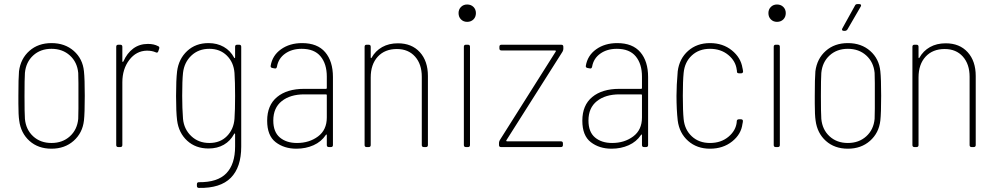

<svg xmlns="http://www.w3.org/2000/svg" viewBox="-20 -720 4875 940"><path d="M74 -130Q70 -156 70 -213V-251Q70 -336 73 -371Q81 -433 124 -471Q167 -509 232 -509Q298 -509 341.5 -470.5Q385 -432 391 -371Q395 -335 395 -251Q395 -165 391 -130Q384 -69 340.5 -30.5Q297 8 232 8Q167 8 124.5 -30Q82 -68 74 -130ZM363 -138Q364 -153 364 -189V-250V-313Q364 -349 363 -363Q358 -416 322 -448.5Q286 -481 232 -481Q178 -481 142.5 -448.5Q107 -416 102 -363Q100 -334 100 -250Q100 -167 102 -138Q107 -85 142.5 -52.5Q178 -20 232 -20Q286 -20 322 -52.5Q358 -85 363 -138Z M754 -494Q758 -493 759.5 -489Q761 -485 759 -481L755 -469Q752 -459 742 -464Q724 -472 699 -472Q647 -471 613 -426.5Q579 -382 579 -317V-10Q579 0 569 0H559Q549 0 549 -10V-491Q549 -501 559 -501H569Q579 -501 579 -491V-420Q579 -417 580.5 -417Q582 -417 584 -419Q602 -460 632.5 -482.5Q663 -505 704 -505Q734 -505 754 -494Z M1141 -501H1151Q1161 -501 1161 -491V-2Q1161 99 1110 150.5Q1059 202 954 200Q944 200 944 190V182Q944 172 954 172Q1045 173 1088 128.5Q1131 84 1131 -3V-63Q1131 -66 1129 -66.5Q1127 -67 1126 -64Q1108 -30 1076 -11.5Q1044 7 1001 7Q938 7 896.5 -31Q855 -69 847 -131Q842 -171 842 -250Q842 -329 847 -371Q855 -432 896.5 -470.5Q938 -509 1001 -509Q1043 -509 1075.5 -490.5Q1108 -472 1126 -438Q1127 -435 1129 -435.5Q1131 -436 1131 -439V-491Q1131 -501 1141 -501ZM1131 -250Q1131 -320 1128 -363Q1124 -415 1090.5 -448Q1057 -481 1005 -481Q952 -481 917 -448Q882 -415 876 -363Q872 -326 872 -251Q872 -190 876 -138Q881 -87 916.5 -53.5Q952 -20 1005 -20Q1058 -20 1091 -53.5Q1124 -87 1128 -138Q1131 -180 1131 -250Z M1610 -343V-10Q1610 0 1600 0H1590Q1580 0 1580 -10V-58Q1580 -61 1578 -61.5Q1576 -62 1575 -59Q1553 -26 1515 -9Q1477 8 1431 8Q1371 8 1329.5 -24Q1288 -56 1288 -129Q1288 -205 1336.5 -245Q1385 -285 1469 -285H1576Q1580 -285 1580 -289V-345Q1580 -407 1549.5 -444Q1519 -481 1457 -481Q1409 -481 1376 -457.5Q1343 -434 1336 -394Q1334 -383 1325 -385L1314 -387Q1304 -389 1305 -397Q1313 -448 1355.5 -478.5Q1398 -509 1459 -509Q1534 -509 1572 -464.5Q1610 -420 1610 -343ZM1580 -145V-254Q1580 -258 1576 -258H1470Q1401 -258 1359.5 -225Q1318 -192 1318 -130Q1318 -74 1350 -47Q1382 -20 1434 -20Q1494 -20 1537 -52Q1580 -84 1580 -145Z M2075 -348V-10Q2075 0 2065 0H2055Q2045 0 2045 -10V-344Q2045 -406 2012 -443Q1979 -480 1923 -480Q1864 -480 1829.5 -442.5Q1795 -405 1795 -341V-10Q1795 0 1785 0H1775Q1765 0 1765 -10V-491Q1765 -501 1775 -501H1785Q1795 -501 1795 -491V-439Q1795 -436 1796.5 -435.5Q1798 -435 1799 -437Q1818 -471 1851 -489.5Q1884 -508 1928 -508Q1996 -508 2035.5 -464.5Q2075 -421 2075 -348Z M2225 -656Q2225 -674 2237 -686Q2249 -698 2267 -698Q2286 -698 2298 -686Q2310 -674 2310 -656Q2310 -637 2298 -625Q2286 -613 2267 -613Q2249 -613 2237 -625Q2225 -637 2225 -656ZM2251 -10V-491Q2251 -501 2261 -501H2271Q2281 -501 2281 -491V-10Q2281 0 2271 0H2261Q2251 0 2251 -10Z M2423 -10V-21Q2423 -26 2427 -34L2701 -468Q2702 -469 2701 -471Q2700 -473 2698 -473H2435Q2425 -473 2425 -483V-491Q2425 -501 2435 -501H2728Q2738 -501 2738 -491V-480Q2738 -475 2734 -467L2459 -33Q2458 -32 2459 -30Q2460 -28 2462 -28H2726Q2736 -28 2736 -18V-10Q2736 0 2726 0H2433Q2423 0 2423 -10Z M3153 -343V-10Q3153 0 3143 0H3133Q3123 0 3123 -10V-58Q3123 -61 3121 -61.5Q3119 -62 3118 -59Q3096 -26 3058 -9Q3020 8 2974 8Q2914 8 2872.5 -24Q2831 -56 2831 -129Q2831 -205 2879.5 -245Q2928 -285 3012 -285H3119Q3123 -285 3123 -289V-345Q3123 -407 3092.5 -444Q3062 -481 3000 -481Q2952 -481 2919 -457.5Q2886 -434 2879 -394Q2877 -383 2868 -385L2857 -387Q2847 -389 2848 -397Q2856 -448 2898.5 -478.5Q2941 -509 3002 -509Q3077 -509 3115 -464.5Q3153 -420 3153 -343ZM3123 -145V-254Q3123 -258 3119 -258H3013Q2944 -258 2902.5 -225Q2861 -192 2861 -130Q2861 -74 2893 -47Q2925 -20 2977 -20Q3037 -20 3080 -52Q3123 -84 3123 -145Z M3298 -130Q3292 -184 3292 -251Q3292 -301 3298 -371Q3306 -433 3349 -471Q3392 -509 3456 -509Q3519 -509 3563 -473.5Q3607 -438 3615 -387Q3615 -384 3616 -383Q3616 -379 3618 -371Q3618 -361 3608 -361H3599Q3588 -361 3588 -369Q3588 -376 3587 -378Q3582 -421 3545.5 -451Q3509 -481 3456 -481Q3402 -481 3367 -448.5Q3332 -416 3327 -363Q3323 -324 3323 -251Q3323 -176 3327 -137Q3332 -85 3367 -52.5Q3402 -20 3456 -20Q3510 -20 3546.5 -50.5Q3583 -81 3587 -123V-127Q3588 -136 3598 -136H3608Q3613 -136 3615.5 -133Q3618 -130 3617 -125Q3616 -123 3616 -118Q3615 -117 3615 -114Q3609 -63 3564.5 -27.5Q3520 8 3456 8Q3392 8 3349 -30Q3306 -68 3298 -130Z M3742 -656Q3742 -674 3754 -686Q3766 -698 3784 -698Q3803 -698 3815 -686Q3827 -674 3827 -656Q3827 -637 3815 -625Q3803 -613 3784 -613Q3766 -613 3754 -625Q3742 -637 3742 -656ZM3768 -10V-491Q3768 -501 3778 -501H3788Q3798 -501 3798 -491V-10Q3798 0 3788 0H3778Q3768 0 3768 -10Z M3973 -130Q3969 -156 3969 -213V-251Q3969 -336 3972 -371Q3980 -433 4023 -471Q4066 -509 4131 -509Q4197 -509 4240.5 -470.5Q4284 -432 4290 -371Q4294 -335 4294 -251Q4294 -165 4290 -130Q4283 -69 4239.5 -30.5Q4196 8 4131 8Q4066 8 4023.5 -30Q3981 -68 3973 -130ZM4262 -138Q4263 -153 4263 -189V-250V-313Q4263 -349 4262 -363Q4257 -416 4221 -448.5Q4185 -481 4131 -481Q4077 -481 4041.5 -448.5Q4006 -416 4001 -363Q3999 -334 3999 -250Q3999 -167 4001 -138Q4006 -85 4041.5 -52.5Q4077 -20 4131 -20Q4185 -20 4221 -52.5Q4257 -85 4262 -138ZM4104 -581 4166 -693Q4169 -700 4178 -700H4187Q4193 -700 4195 -696.5Q4197 -693 4194 -688L4129 -576Q4124 -569 4117 -569H4111Q4105 -569 4103 -572.5Q4101 -576 4104 -581Z M4757 -348V-10Q4757 0 4747 0H4737Q4727 0 4727 -10V-344Q4727 -406 4694 -443Q4661 -480 4605 -480Q4546 -480 4511.5 -442.5Q4477 -405 4477 -341V-10Q4477 0 4467 0H4457Q4447 0 4447 -10V-491Q4447 -501 4457 -501H4467Q4477 -501 4477 -491V-439Q4477 -436 4478.5 -435.5Q4480 -435 4481 -437Q4500 -471 4533 -489.5Q4566 -508 4610 -508Q4678 -508 4717.5 -464.5Q4757 -421 4757 -348Z"/></svg>

Font: Barlow Semi Condensed Thin
Style: Regular
Weight: 250
Width: 4
Designer: Jeremy Tribby
Foundry: Tribby Type
Version: Version 1.408